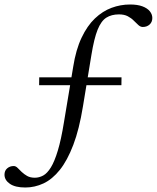

<svg xmlns="http://www.w3.org/2000/svg" viewBox="-50 -701 698 854"><path d="M124 -322 124.5 -357H490.5L490 -322ZM62.5 133Q17.5 133 -6.2 116.5Q-30 100 -30 76Q-30 58 -18 47.8Q-6 37.5 11 37.5Q20 37.5 28 45.5Q36 53.5 46.2 63.5Q56.5 73.5 70.5 81.5Q84.5 89.5 105 89.5Q124 89.5 142 79.8Q160 70 176.2 43.8Q192.5 17.5 207.2 -31.2Q222 -80 234.5 -157.5L275.5 -403.5Q287.5 -480 312.8 -533.2Q338 -586.5 372.2 -619Q406.5 -651.5 446.2 -666.2Q486 -681 528.5 -681Q561.5 -681 583.5 -672.8Q605.5 -664.5 616.5 -650.8Q627.5 -637 627.5 -621Q627.5 -603 615.5 -592Q603.5 -581 585 -581Q575 -581 565.5 -589.5Q556 -598 545 -609.2Q534 -620.5 518.2 -628.8Q502.5 -637 479 -637Q446 -637 423 -622.5Q400 -608 384.2 -569Q368.5 -530 356.5 -456L319 -228Q302.5 -126 276 -56.5Q249.5 13 216 54.8Q182.5 96.5 143.5 114.8Q104.5 133 62.5 133Z"/></svg>

Font: Newsreader 24pt
Style: Italic
Weight: 400
Italic angle: -17°
Designer: Hugues Gentile
Foundry: Production Type
Version: Version 1.003